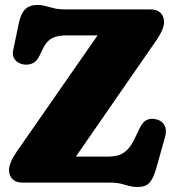

<svg xmlns="http://www.w3.org/2000/svg" viewBox="-20 -738 712 776"><path d="M614 -578 239.5 -37 90.5 -105H415Q434.5 -105 450.2 -108.5Q466 -112 478.8 -120Q491.5 -128 502.2 -141.2Q513 -154.5 522.5 -174L544.5 -220Q556.5 -245 572.8 -253Q589 -261 610.5 -256Q634 -251 644.5 -232Q655 -213 647.5 -186L611 -56Q600 -17 584 0.5Q568 18 535 18Q518 18 502.5 13.5Q487 9 468.5 4.5Q450 0 423 0H70Q44.5 0 30.5 -14Q16.5 -28 16.5 -52Q16.5 -65 23.8 -82.8Q31 -100.5 45.5 -122L426.5 -670L441 -595H251Q225.5 -595 207 -590Q188.5 -585 175.5 -572.8Q162.5 -560.5 152.5 -539.5L140 -513.5Q128 -488.5 110.5 -481.5Q93 -474.5 75 -477.5Q52.5 -481.5 40.5 -496.8Q28.5 -512 33 -533.5L56 -644Q64 -682.5 81.5 -700.2Q99 -718 132 -718Q149 -718 164.5 -713.5Q180 -709 198.8 -704.5Q217.5 -700 244 -700H589.5Q615 -700 629 -686Q643 -672 643 -648Q643 -635 635.8 -617.2Q628.5 -599.5 614 -578Z"/></svg>

Font: Fraunces SuperSoft 9pt
Style: Regular
Weight: 900
Version: Version 1.000;[b76b70a41]